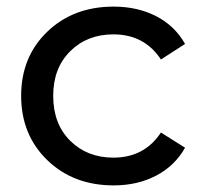

<svg xmlns="http://www.w3.org/2000/svg" viewBox="-20 -555 611 581"><path d="M324 6Q202 6 123 -70.5Q44 -147 44 -265Q44 -383 123 -459Q202 -535 324 -535Q396 -535 452.5 -506Q509 -477 540 -422L467 -375Q417 -451 323 -451Q244 -451 192.5 -400Q141 -349 141 -265Q141 -180 192.5 -129Q244 -78 323 -78Q417 -78 467 -154L540 -108Q509 -53 452.5 -23.5Q396 6 324 6Z"/></svg>

Font: Montserrat
Style: Regular
Weight: 500
Designer: Julieta Ulanovsky
Foundry: Julieta Ulanovsky
Version: Version 7.200;PS 007.200;hotconv 1.0.88;makeotf.lib2.5.64775